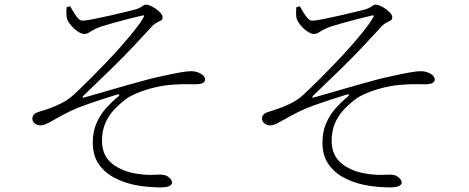

<svg xmlns="http://www.w3.org/2000/svg" viewBox="-20 -774 2040 836"><path d="M676 42Q658 42 625 39.5Q592 37 561 30Q515 20 474.5 -2Q434 -24 409 -61Q384 -98 384 -153Q384 -202 401 -239.5Q418 -277 443.5 -305Q469 -333 494 -353Q501 -359 499.5 -361.5Q498 -364 489 -362Q430 -344 369 -323Q308 -302 268 -281Q237 -265 216.5 -253Q196 -241 182 -234.5Q168 -228 155 -228Q148 -228 140 -231.5Q132 -235 126.5 -241.5Q121 -248 121 -257Q121 -267 126.5 -274Q132 -281 143 -285Q162 -291 183.5 -298Q205 -305 227 -315Q257 -328 277.5 -342.5Q298 -357 327 -386Q347 -405 377 -435Q407 -465 441.5 -501Q476 -537 508.5 -574Q541 -611 566.5 -643Q592 -675 604 -697Q609 -705 606.5 -706.5Q604 -708 598 -706Q571 -700 538.5 -691.5Q506 -683 475 -674.5Q444 -666 419 -658Q395 -649 383 -642Q371 -635 364 -630.5Q357 -626 346 -626Q338 -626 326 -632.5Q314 -639 302 -650Q290 -661 281 -674.5Q272 -688 270 -701Q269 -709 269 -720.5Q269 -732 270 -742L285 -747Q295 -731 303.5 -716.5Q312 -702 321 -693Q330 -684 339 -684Q353 -684 385.5 -690.5Q418 -697 456 -705.5Q494 -714 526 -722Q558 -730 570 -733Q586 -738 593.5 -743Q601 -748 605.5 -751Q610 -754 617 -754Q624 -754 636 -748.5Q648 -743 660 -734.5Q672 -726 680 -716.5Q688 -707 688 -698Q688 -689 681 -685Q674 -681 662 -675Q650 -669 636 -653Q600 -614 572 -584Q544 -554 519 -528.5Q494 -503 468 -477.5Q442 -452 411.5 -423Q381 -394 342 -356Q339 -353 340 -350.5Q341 -348 345 -349Q387 -361 435.5 -375Q484 -389 531 -402.5Q578 -416 618 -426.5Q658 -437 683 -442Q737 -454 766.5 -459Q796 -464 812 -464Q829 -464 843 -458.5Q857 -453 865 -445Q873 -437 873 -428Q873 -418 863 -412.5Q853 -407 827 -407Q812 -407 795 -407.5Q778 -408 745 -406Q698 -404 654.5 -393.5Q611 -383 577.5 -369Q544 -355 525 -340Q500 -321 476.5 -296Q453 -271 438.5 -237.5Q424 -204 424 -159Q425 -95 470 -60Q515 -25 587 -16Q627 -11 653 -13Q679 -15 695 -12Q706 -10 717.5 0Q729 10 729 21Q729 30 717 36Q705 42 676 42Z M1676 42Q1658 42 1625 39.5Q1592 37 1561 30Q1515 20 1474.5 -2Q1434 -24 1409 -61Q1384 -98 1384 -153Q1384 -202 1401 -239.5Q1418 -277 1443.5 -305Q1469 -333 1494 -353Q1501 -359 1499.5 -361.5Q1498 -364 1489 -362Q1430 -344 1369 -323Q1308 -302 1268 -281Q1237 -265 1216.5 -253Q1196 -241 1182 -234.5Q1168 -228 1155 -228Q1148 -228 1140 -231.5Q1132 -235 1126.5 -241.5Q1121 -248 1121 -257Q1121 -267 1126.5 -274Q1132 -281 1143 -285Q1162 -291 1183.5 -298Q1205 -305 1227 -315Q1257 -328 1277.5 -342.5Q1298 -357 1327 -386Q1347 -405 1377 -435Q1407 -465 1441.5 -501Q1476 -537 1508.5 -574Q1541 -611 1566.5 -643Q1592 -675 1604 -697Q1609 -705 1606.5 -706.5Q1604 -708 1598 -706Q1571 -700 1538.5 -691.5Q1506 -683 1475 -674.5Q1444 -666 1419 -658Q1395 -649 1383 -642Q1371 -635 1364 -630.5Q1357 -626 1346 -626Q1338 -626 1326 -632.5Q1314 -639 1302 -650Q1290 -661 1281 -674.5Q1272 -688 1270 -701Q1269 -709 1269 -720.5Q1269 -732 1270 -742L1285 -747Q1295 -731 1303.5 -716.5Q1312 -702 1321 -693Q1330 -684 1339 -684Q1353 -684 1385.5 -690.5Q1418 -697 1456 -705.5Q1494 -714 1526 -722Q1558 -730 1570 -733Q1586 -738 1593.5 -743Q1601 -748 1605.5 -751Q1610 -754 1617 -754Q1624 -754 1636 -748.5Q1648 -743 1660 -734.5Q1672 -726 1680 -716.5Q1688 -707 1688 -698Q1688 -689 1681 -685Q1674 -681 1662 -675Q1650 -669 1636 -653Q1600 -614 1572 -584Q1544 -554 1519 -528.5Q1494 -503 1468 -477.5Q1442 -452 1411.5 -423Q1381 -394 1342 -356Q1339 -353 1340 -350.5Q1341 -348 1345 -349Q1387 -361 1435.5 -375Q1484 -389 1531 -402.5Q1578 -416 1618 -426.5Q1658 -437 1683 -442Q1737 -454 1766.5 -459Q1796 -464 1812 -464Q1829 -464 1843 -458.5Q1857 -453 1865 -445Q1873 -437 1873 -428Q1873 -418 1863 -412.5Q1853 -407 1827 -407Q1812 -407 1795 -407.5Q1778 -408 1745 -406Q1698 -404 1654.5 -393.5Q1611 -383 1577.5 -369Q1544 -355 1525 -340Q1500 -321 1476.5 -296Q1453 -271 1438.5 -237.5Q1424 -204 1424 -159Q1425 -95 1470 -60Q1515 -25 1587 -16Q1627 -11 1653 -13Q1679 -15 1695 -12Q1706 -10 1717.5 0Q1729 10 1729 21Q1729 30 1717 36Q1705 42 1676 42Z"/></svg>

Font: Noto Serif SC ExtraLight
Style: Regular
Weight: 200
Designer: Ryoko NISHIZUKA 西塚涼子 (kana & ideographs); Frank Grießhammer (Latin, Greek & Cyrillic); Wenlong ZHANG 张文龙 (bopomofo); San
Foundry: Adobe
Version: Version 2.002-H1;hotconv 1.1.0;makeotfexe 2.6.0